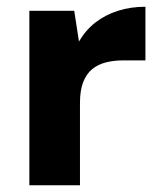

<svg xmlns="http://www.w3.org/2000/svg" viewBox="-20 -549 475 569"><path d="M67 0V-517H200L214 -426Q234 -460 263 -482.5Q292 -505 329.5 -517Q367 -529 411 -529V-370H344Q317 -370 293.5 -364Q270 -358 253 -344Q236 -330 226.5 -305.5Q217 -281 217 -244V0Z"/></svg>

Font: DM Sans 11pt Black
Style: Regular
Weight: 900
Version: Version 4.004;gftools[0.9.30]